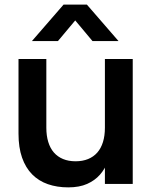

<svg xmlns="http://www.w3.org/2000/svg" viewBox="-20 -795 664 830"><path d="M118 -617.5 254.7 -775H355.7L492.3 -617.5H379.8L305.2 -706.7L230.5 -617.5ZM180.3 -242.8Q180.3 -208.5 188.6 -181.4Q196.9 -154.2 212.9 -135.8Q228.9 -117.4 252.5 -107.6Q276 -97.8 306.5 -97.8Q336.9 -97.8 360.6 -107.4Q384.2 -117 400.5 -135.4Q416.7 -153.8 425.1 -181Q433.5 -208.1 433.5 -242.8L460.2 -157.6Q456.1 -126 444.8 -95Q433.4 -63.9 411.8 -39.5Q390.2 -15 356.8 0Q323.2 15 274.8 15Q226.7 15 187 1.2Q147.3 -12.6 119 -41.2Q90.7 -69.9 75.3 -113.7Q60 -157.4 60 -217.3V-540H180.3ZM553.8 -540V0H433.5V-540Z"/></svg>

Font: Vela Sans GX ExtLt
Style: Regular
Weight: 200
Designer: Principal design: Mikhail Sharanda - project Manrope.
Design modification: Ravid Balaliev
Foundry: Mikhail Sharanda
Version: Version 1.001